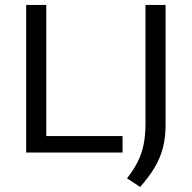

<svg xmlns="http://www.w3.org/2000/svg" viewBox="-20 -615 773 774"><path d="M85.5 0V-595H166.5V-66.5H474V0ZM545 138.5 492 104Q519 69.5 535.2 37Q551.5 4.5 559 -32.5Q566.5 -69.5 566.5 -117.5V-595H647.5V-111.5Q647.5 -61.5 637 -20.2Q626.5 21 604 59.2Q581.5 97.5 545 138.5Z"/></svg>

Font: Encode Sans SC
Style: Regular
Weight: 400
Version: Version 3.002